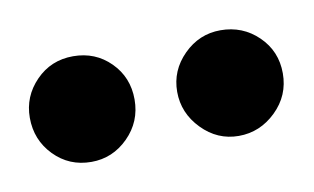

<svg xmlns="http://www.w3.org/2000/svg" viewBox="-31 -761 348 213"><g transform="rotate(-10 142.5 -654.5)"><path d="M118 -655Q118 -630 100.5 -612.5Q83 -595 59 -595Q34 -595 17 -612.5Q0 -630 0 -655Q0 -679 17 -696.5Q34 -714 59 -714Q84 -714 101 -697Q118 -680 118 -655ZM285 -655Q285 -630 267 -612.5Q249 -595 225 -595Q201 -595 183.5 -613Q166 -631 166 -655Q166 -679 183.5 -696.5Q201 -714 225 -714Q250 -714 267.5 -697Q285 -680 285 -655Z"/></g></svg>

Font: Rosario SemiBold
Style: Regular
Weight: 600
Designer: Hector Gatti
Foundry: Omnibus Type
Version: Version 1.101; ttfautohint (v1.8.1.43-b0c9)